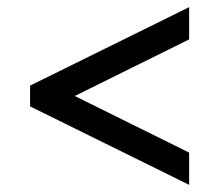

<svg xmlns="http://www.w3.org/2000/svg" viewBox="-20 -562 592 536"><path d="M508 -46 64 -265V-323L508 -542V-452L120 -260V-328L508 -136Z"/></svg>

Font: Inclusive Sans
Style: Regular
Weight: 400
Designer: Olivia King
Foundry: Olivia King
Version: Version 2.004